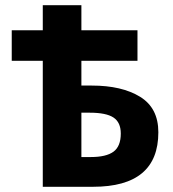

<svg xmlns="http://www.w3.org/2000/svg" viewBox="-20 -716 664 736"><path d="M144 0V-483H25V-600H144V-696H292V-600H507V-483H292V-388H332Q447 -388 517 -345Q587 -302 587 -209Q587 0 337 0ZM292 -114H328Q387 -114 415 -134.5Q443 -155 443 -204Q443 -247 415 -265.5Q387 -284 324 -284H292Z"/></svg>

Font: Toshiba Sans
Style: Bold
Weight: 700
Designer: Paul D. Hunt
Foundry: Toshiba Corporation
Version: Version 2.020;PS 2.0;hotconv 1.0.86;makeotf.lib2.5.63406